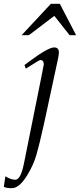

<svg xmlns="http://www.w3.org/2000/svg" viewBox="-88 -716 418 1004"><path d="M215 -407 142 -68Q117 44 102 95Q86 150 52 204Q12 268 -26 268Q-55 268 -68 261L-60 206Q-30 224 -8 224Q20 224 37 140L133 -337Q135 -348 137 -359Q139 -370 140 -374L141 -379Q141 -402 123 -402Q117 -402 74 -374L47 -357L40 -376L67 -396Q164 -468 195 -468Q220 -468 220 -442Q220 -432 215 -407ZM225 -696 310 -532H276L196 -633L63 -532H25L178 -696Z"/></svg>

Font: GFS Didot
Style: Italic
Weight: 400
Italic angle: -12°
Designer: Takis Katsoulidis and George D. Matthiopoulos
Foundry: George Matthiopoulos and Takis Katsoulidis
Version: Version 1.0